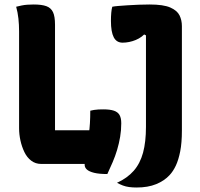

<svg xmlns="http://www.w3.org/2000/svg" viewBox="-20 -730 890 855"><path d="M163 0Q138 0 119 -14.5Q100 -29 88.5 -53Q77 -77 71 -104.5Q65 -132 65 -159Q65 -195 65 -231Q65 -267 65 -303Q65 -339 65 -374.5Q65 -410 65 -446Q65 -482 65 -518Q65 -554 65 -590Q65 -620 62 -647.5Q59 -675 52 -700Q64 -703 76 -705.5Q88 -708 101.5 -709Q115 -710 130 -710Q166 -710 186.5 -702.5Q207 -695 216 -676Q225 -657 225 -620Q225 -585 225 -547.5Q225 -510 225 -471.5Q225 -433 225 -392.5Q225 -352 225 -311.5Q225 -271 225 -230.5Q225 -190 225 -150H394Q416 -150 431.5 -141Q447 -132 455.5 -113.5Q464 -95 466 -66.5Q468 -38 464 0ZM382 -237Q390 -239 399 -240.5Q408 -242 418.5 -242.5Q429 -243 440 -243Q470 -243 487.5 -237Q505 -231 512.5 -217.5Q520 -204 520 -181Q520 -150 515 -120.5Q510 -91 501.5 -62.5Q493 -34 481.5 -7.5Q470 19 458 45Q421 45 399 39.5Q377 34 367 25Q357 16 357 4Q357 -32 363.5 -64Q370 -96 376 -136.5Q382 -177 382 -237ZM501 84Q547 63 575.5 30.5Q604 -2 617 -50Q630 -98 630 -165Q630 -217 630 -263Q630 -309 630 -351Q630 -393 630 -434Q630 -475 630 -516.5Q630 -558 630 -603L657 -559L599 -588H632Q623 -576 611 -567Q599 -558 584.5 -552Q570 -546 555 -543Q540 -540 526 -540Q499 -540 486.5 -564Q474 -588 474 -637Q474 -657 475.5 -673.5Q477 -690 480 -700Q489 -702 507.5 -703.5Q526 -705 549 -706.5Q572 -708 597.5 -709Q623 -710 646 -710Q708 -710 738.5 -696.5Q769 -683 779.5 -661.5Q790 -640 790 -614Q790 -581 790 -543Q790 -505 790 -462Q790 -419 790 -370.5Q790 -322 790 -266.5Q790 -211 790 -149Q790 -94 782.5 -56Q775 -18 763 7.5Q751 33 735 50Q712 75 675.5 90Q639 105 588 105Q571 105 555.5 103Q540 101 527 96Q514 91 501 84Z"/></svg>

Font: Recursive Casual ExtraBold
Style: Regular
Weight: 800
Version: Version 1.047